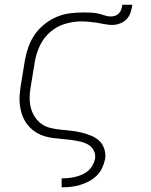

<svg xmlns="http://www.w3.org/2000/svg" viewBox="-20 -591 640 816"><path d="M242 205V167H243Q257 167 271.5 165.5Q286 164 300.5 160.5Q315 157 329 151Q343 145 354.5 135Q366 125 373.5 111.5Q381 98 384 84Q387 65 378 48Q369 31 353 22.5Q337 14 318 10Q299 6 280.5 3.5Q262 1 243 -0.5Q224 -2 205 -4.5Q186 -7 168 -12.5Q150 -18 134.5 -27.5Q119 -37 106.5 -50Q94 -63 85 -78.5Q76 -94 71 -112Q66 -130 64 -149Q62 -168 63.5 -187Q65 -206 68 -226L86 -336Q91 -364 101 -392Q111 -420 128 -444.5Q145 -469 169.5 -488.5Q194 -508 221.5 -519.5Q249 -531 277.5 -534.5Q306 -538 334 -538Q350 -538 365 -537.5Q380 -537 394.5 -534Q409 -531 423 -526Q437 -521 452 -521Q461 -521 470.5 -524.5Q480 -528 486.5 -535.5Q493 -543 496 -552.5Q499 -562 500 -571H543Q540 -555 535 -538.5Q530 -522 518 -509.5Q506 -497 489.5 -491Q473 -485 457 -485Q440 -485 424 -488.5Q408 -492 391.5 -494.5Q375 -497 358.5 -498.5Q342 -500 325 -500Q291 -500 256 -489.5Q221 -479 193 -454.5Q165 -430 149.5 -397Q134 -364 128 -329L110 -219Q106 -197 106 -174.5Q106 -152 111.5 -131.5Q117 -111 128.5 -93.5Q140 -76 157 -64Q174 -52 195 -47Q216 -42 238 -40Q260 -38 281.5 -35.5Q303 -33 324.5 -28Q346 -23 366 -15Q386 -7 401 6.5Q416 20 423 41Q430 62 427 84Q423 103 414.5 122Q406 141 391 155.5Q376 170 358 179.5Q340 189 320.5 195Q301 201 281.5 203Q262 205 243 205Z"/></svg>

Font: Iosevka Curly XLtExObl
Style: Regular
Weight: 200
Width: 7
Italic angle: -9°
Monospace: yes
Designer: Belleve Invis
Foundry: Belleve Invis
Version: Version 11.0.1; ttfautohint (v1.8.3)